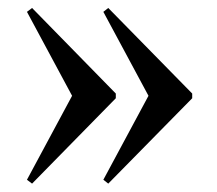

<svg xmlns="http://www.w3.org/2000/svg" viewBox="-20 -486 532 470"><path d="M178.5 -210.5 46 -457 58.5 -466.5 263.5 -257V-245.5L58.5 -36.5L46 -46L178.5 -292.5ZM365.5 -210.5 233 -457 245 -466.5 450.5 -257V-245.5L245 -36.5L233 -46L365.5 -292.5Z"/></svg>

Font: Newsreader 60pt Medium
Style: Regular
Weight: 500
Designer: Hugues Gentile
Foundry: Production Type
Version: Version 1.003